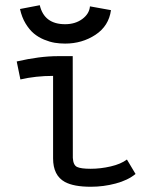

<svg xmlns="http://www.w3.org/2000/svg" viewBox="-20 -711 558 740"><path d="M231 -617.7Q270 -617.7 297.1 -637.7Q324.2 -657.7 326.7 -686.5L407.7 -671.9Q399.4 -610.8 347.9 -576.9Q296.4 -543 231 -543Q210.4 -543 191.2 -546.1Q171.9 -549.3 149.9 -558.3Q127.9 -567.4 110.6 -581.8Q93.3 -596.2 78.6 -620.4Q64 -644.5 57.1 -676.3L133.3 -690.9Q150.4 -617.7 231 -617.7ZM203.6 -494.6H260.3Q260.3 -494.6 260.7 -102.5Q262.2 -74.7 276.9 -67.6Q291.5 -60.5 329.6 -60.5Q367.7 -60.5 406.7 -69.6Q445.8 -78.6 469.2 -96.2L502.4 -40.5Q472.7 -16.1 425.8 -3.7Q378.9 8.8 330.1 8.8Q264.2 8.8 230 -9.8Q184.6 -34.7 184.6 -100.6V-418.5Q117.7 -418.5 58.6 -404.8L44.4 -474.1Q132.8 -494.6 203.6 -494.6Z"/></svg>

Font: FantasqueSansM Nerd Font
Style: Regular
Weight: 400
Monospace: yes
Designer: Jany Belluz
Version: Version 1.8.0 ; ttfautohint (v1.8.2);Nerd Fonts 3.4.0